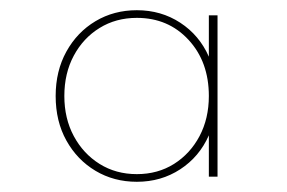

<svg xmlns="http://www.w3.org/2000/svg" viewBox="-20 -860 563 376"><path d="M248 -504Q295.5 -504 333 -528.5Q370.5 -553 389 -595V-514H406V-830H389V-749Q370.5 -791 333 -815.5Q295.5 -840 248 -840Q203 -840 167 -818.5Q131 -797 110 -759Q89 -721 89 -672Q89 -622.5 110 -584.8Q131 -547 167 -525.5Q203 -504 248 -504ZM248 -519Q207 -519 175 -539Q143 -559 124.5 -593.5Q106 -628 106 -672Q106 -716.5 124.5 -751Q143 -785.5 175 -805.2Q207 -825 248 -825Q309.5 -825 349.2 -782Q389 -739 389 -672Q389 -628 370.8 -593.5Q352.5 -559 320.8 -539Q289 -519 248 -519Z"/></svg>

Font: Spartan Thin
Style: Regular
Weight: 100
Designer: Matt Bailey, Mirko Velimirovic
Foundry: Matt Bailey
Version: Version 1.003; ttfautohint (v1.8.3)